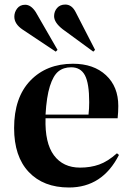

<svg xmlns="http://www.w3.org/2000/svg" viewBox="-20 -810 576 844"><path d="M390.1 -583 255.9 -681.2Q217.8 -710.9 217.8 -738.8Q217.8 -759.8 231 -774.9Q244.1 -790 267.1 -790Q295.4 -790 312 -757.8L397.9 -590.8ZM225.1 -583 79.1 -680.2Q43 -704.6 43 -736.8Q43 -756.3 55.4 -772.7Q67.9 -789.1 90.8 -789.1Q116.2 -789.1 137.2 -756.8L232.9 -590.8ZM283.2 14.2Q170.9 14.2 106.4 -54Q42 -122.1 42 -247.1Q42 -381.3 113.3 -455.6Q184.6 -529.8 300.8 -529.8Q391.6 -529.8 445.8 -479.5Q500 -429.2 500 -344.2Q500 -318.4 497.1 -290H180.2Q176.8 -181.6 217 -127.4Q257.3 -73.2 332 -73.2Q377.9 -73.2 415.8 -86.7Q453.6 -100.1 494.1 -136.2L502.9 -128.9Q430.2 14.2 283.2 14.2ZM180.2 -306.2H369.1Q372.1 -331.5 372.1 -360.8Q372.1 -443.8 353.3 -479Q334.5 -514.2 293 -514.2Q258.8 -514.2 236.3 -495.8Q213.9 -477.5 199.2 -430.9Q184.6 -384.3 180.2 -306.2Z"/></svg>

Font: Display Semibold
Style: Regular
Weight: 600
Designer: Latin by Veronika Burian and Jose Scaglione. Greek by Irene Vlachou. Cyrillic by Vera Evstafieva.
Foundry: TypeTogether
Version: Version 3.002